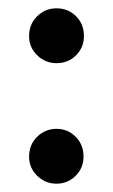

<svg xmlns="http://www.w3.org/2000/svg" viewBox="-20 -494 272 462"><path d="M116 -342Q89 -342 69.5 -361Q50 -380 50 -407Q50 -436 69.5 -455Q89 -474 116 -474Q144 -474 163 -455Q182 -436 182 -407Q182 -380 163 -361Q144 -342 116 -342ZM116 -52Q89 -52 69.5 -71Q50 -90 50 -117Q50 -146 69.5 -165Q89 -184 116 -184Q143 -184 162 -165Q181 -146 181 -117Q181 -90 162 -71Q143 -52 116 -52Z"/></svg>

Font: Stick No Bills ExtraLight
Style: Bold
Weight: 700
Version: Version 2.000